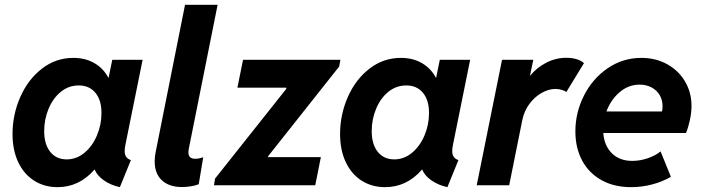

<svg xmlns="http://www.w3.org/2000/svg" viewBox="-20 -772 2925 800"><path d="M32.2 -213.4Q32.2 -294.4 64.5 -367.7Q96.7 -440.9 154.5 -485.8Q212.4 -530.8 285.6 -530.8Q335.4 -530.8 372.8 -509.3Q410.2 -487.8 431.2 -448.7H432.6L447.8 -522.9H574.2L502.4 -168Q499.5 -153.3 499.5 -142.1Q499.5 -127.9 505.6 -118.7Q511.7 -109.4 525.4 -105L479.5 7.8Q441.4 -0.5 413.1 -20.3Q384.8 -40 374.5 -65.4H373.5Q310.1 7.8 219.7 7.8Q164.6 7.8 122.1 -19.3Q79.6 -46.4 55.9 -96.4Q32.2 -146.5 32.2 -213.4ZM402.8 -300.8Q402.8 -355 377.4 -385.5Q352.1 -416 308.1 -416Q266.1 -416 233.4 -389.4Q200.7 -362.8 182.4 -318.8Q164.1 -274.9 164.1 -225.6Q164.1 -170.9 189.2 -139.4Q214.4 -107.9 257.8 -107.9Q298.8 -107.9 332 -135.5Q365.2 -163.1 384 -207.8Q402.8 -252.4 402.8 -300.8Z M624.5 -99.6Q624.5 -119.6 628.4 -137.7L751 -752H886.7L766.6 -151.9Q765.1 -144 765.1 -137.2Q765.1 -110.4 793.5 -110.4Q801.3 -110.4 810.8 -112.3Q820.3 -114.3 826.7 -116.7L808.1 -4.4Q793.9 1.5 774.7 4.4Q755.4 7.3 738.3 7.3Q684.6 7.3 654.5 -20.8Q624.5 -48.8 624.5 -99.6Z M876 -27.8 1172.9 -401.9V-406.7H969.2L992.7 -522.9H1398.4L1393.1 -494.6L1097.2 -121.1V-117.2H1316.9L1293.5 0H871.6Z M1397 -213.4Q1397 -294.4 1429.2 -367.7Q1461.4 -440.9 1519.3 -485.8Q1577.1 -530.8 1650.4 -530.8Q1700.2 -530.8 1737.5 -509.3Q1774.9 -487.8 1795.9 -448.7H1797.4L1812.5 -522.9H1939L1867.2 -168Q1864.3 -153.3 1864.3 -142.1Q1864.3 -127.9 1870.4 -118.7Q1876.5 -109.4 1890.1 -105L1844.2 7.8Q1806.2 -0.5 1777.8 -20.3Q1749.5 -40 1739.3 -65.4H1738.3Q1674.8 7.8 1584.5 7.8Q1529.3 7.8 1486.8 -19.3Q1444.3 -46.4 1420.7 -96.4Q1397 -146.5 1397 -213.4ZM1767.6 -300.8Q1767.6 -355 1742.2 -385.5Q1716.8 -416 1672.9 -416Q1630.9 -416 1598.1 -389.4Q1565.4 -362.8 1547.1 -318.8Q1528.8 -274.9 1528.8 -225.6Q1528.8 -170.9 1554 -139.4Q1579.1 -107.9 1622.6 -107.9Q1663.6 -107.9 1696.8 -135.5Q1730 -163.1 1748.8 -207.8Q1767.6 -252.4 1767.6 -300.8Z M2071.8 -522.9H2202.1L2188.5 -457.5H2189.9Q2215.3 -489.3 2255.1 -510.3Q2294.9 -531.2 2339.8 -531.2Q2365.2 -531.2 2384.8 -524.7Q2404.3 -518.1 2413.1 -508.8L2339.8 -388.7Q2333 -394 2320.1 -397.7Q2307.1 -401.4 2293.9 -401.4Q2266.6 -401.4 2237.5 -385.3Q2208.5 -369.1 2186.3 -339.6Q2164.1 -310.1 2156.2 -271.5L2101.6 0H1966.3Z M2377.4 -224.6Q2377.4 -303.2 2413.3 -374Q2449.2 -444.8 2512.2 -487.8Q2575.2 -530.8 2652.3 -530.8Q2712.4 -530.8 2760.3 -504.2Q2808.1 -477.5 2834.7 -431.9Q2861.3 -386.2 2861.3 -331.1Q2861.3 -303.2 2854.7 -272.5Q2848.1 -241.7 2838.4 -217.8H2493.7Q2497.6 -165 2529.5 -133.3Q2561.5 -101.6 2614.3 -101.6Q2647 -101.6 2679.4 -112.8Q2711.9 -124 2732.4 -141.1L2775.4 -35.2Q2739.7 -14.6 2696.8 -3.4Q2653.8 7.8 2609.9 7.8Q2538.6 7.8 2486.1 -21.5Q2433.6 -50.8 2405.5 -103.3Q2377.4 -155.8 2377.4 -224.6ZM2738.3 -307.6Q2740.7 -317.4 2740.7 -329.1Q2740.7 -355.5 2728.5 -376Q2716.3 -396.5 2694.3 -408Q2672.4 -419.4 2645 -419.4Q2598.6 -419.4 2561.8 -387.9Q2524.9 -356.4 2506.8 -307.6Z"/></svg>

Font: Reddit Sans Fudge
Style: Bold
Weight: 700
Italic angle: -11.25°
Designer: Stephen Hutchings
Version: Version 1.013